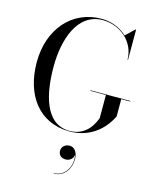

<svg xmlns="http://www.w3.org/2000/svg" viewBox="-150 -859 1014 1262"><g transform="rotate(15 357.0 -228.0)"><path d="M432.5 -287V-283H538V-125C528 -103 492 6.5 368 6.5C199 6.5 157.5 -193 157.5 -375C157.5 -557 218.5 -753.5 392.5 -753.5C507 -753.5 614.5 -668.5 615 -545H618.5V-750H615L555 -693C511.5 -734.5 450 -760 382.5 -760C179.5 -760 43 -598 43 -375C43 -152 160 10 368 10C531 10 612.5 -102 642.5 -165V-283H703V-287ZM341.5 147.5C341.5 173.5 357.5 194.5 392 194.5C422 194.5 443 171 444 148.5C460 219.5 418 301.5 340 301.5V304.5C412 304.5 451 239.5 451 179C451 128.5 426.5 100 395 100C364.5 100 341.5 121 341.5 147.5Z"/></g></svg>

Font: Bodoni* 48pt
Style: Regular
Weight: 400
Version: Version 2.3